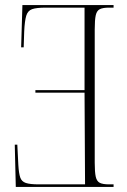

<svg xmlns="http://www.w3.org/2000/svg" viewBox="-20 -734 499 754"><path d="M426 0H42L38 -166H48L52 -86Q54 -53 59.5 -37Q65 -21 81.5 -15.5Q98 -10 132 -10H314L312 -370H119V-380H312V-704H159Q123 -704 106 -698Q89 -692 83 -672Q77 -652 75 -610L73 -548H63L68 -714H426V-704H408Q384 -704 372 -698Q360 -692 356 -674Q352 -656 352 -618V-95Q352 -58 356 -40Q360 -22 372 -16Q384 -10 408 -10H426Z"/></svg>

Font: Noto Serif Display ExtraCondensed ExtraLight
Style: Regular
Weight: 200
Width: 2
Designer: Monotype Design Team
Foundry: Monotype Imaging Inc.
Version: Version 2.009